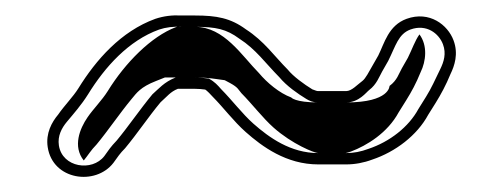

<svg xmlns="http://www.w3.org/2000/svg" viewBox="-20 -401 666 254"><path d="M546.5 -249.2 556.4 -265C563.5 -276.5 569.9 -288.3 575.9 -302.9C581.3 -314 586.7 -329.7 580 -347.6C572.4 -368.1 548.2 -387 517.9 -376.1C493.8 -367.3 488.6 -343.9 480.4 -327.5L472.5 -313.7C468.3 -306.4 463.7 -297.2 459.5 -294C452.6 -288.9 445.2 -280.5 438 -280.5H401C398.8 -280.5 397.8 -281.2 393.2 -282.8C382.4 -289.4 367.9 -299.9 360.6 -309C342.8 -326.8 329.6 -346.5 305.3 -362.2C284.9 -377.2 266.4 -380.5 238 -380.5H220.2C208 -381.2 196.7 -379.8 185.5 -376.1C140.1 -359.6 107.1 -322 83.6 -284C76.9 -273.2 65.2 -261.4 57 -249.5C48.6 -239.5 40.3 -224.8 43.1 -206.4C49.7 -162.6 106.4 -154.9 130 -185.5C135.6 -193.3 138.7 -198.1 145.5 -204.9C161.5 -224.1 176.7 -246.9 192.4 -265.7C201.1 -273.4 205.5 -279.7 215.3 -283.5H238C242.5 -283.5 247.1 -283.1 251.5 -282.5C253.3 -281.6 259.7 -275.1 261.5 -272.9C275.7 -258.6 288.9 -240.7 305 -226.4C326.9 -207 358.8 -183.5 401 -183.5H438C449.5 -183.5 461.4 -185.7 472.5 -189.9C503.1 -200.1 531.8 -221.9 546.5 -249.2ZM467.5 -204.1C457.4 -200.3 447.7 -198.5 438 -198.5H401C364.6 -198.5 336.1 -218.9 315 -237.6C300.7 -250.3 286.9 -268.6 272.5 -283.1C268 -288.2 264.2 -292.7 256.3 -297C250.5 -297.8 244.3 -298.5 238 -298.5H212.4C197.1 -292.5 189.7 -283.3 181.6 -276.2C165.2 -256.4 149.1 -232.7 134.4 -215.1C126.3 -206.7 122.9 -201.4 118 -194.5C101.9 -173.6 62.4 -179.3 57.9 -208.6C56 -221.1 61.5 -231.5 68.5 -239.9C76.8 -249.8 88 -262.6 96.4 -276.1C119 -312.7 150.1 -347.3 190.5 -361.9C199.5 -364.9 209.1 -366.1 219.8 -365.5H238C265.6 -365.5 279.4 -362.6 296.7 -349.8C318.3 -336 331.1 -317.5 349.4 -299C359.4 -287 373.8 -277.1 385.4 -270C389.3 -267.7 393.6 -265.5 401 -265.5H438C455.1 -265.5 464.6 -279.1 468.5 -282C478.2 -289.3 481.7 -299.6 485.5 -306.3L493.6 -320.5C503.6 -340.5 506.9 -356.1 523.1 -362C544.2 -369.6 560.6 -356.8 566 -342.4C570.6 -330.1 567.2 -319.3 562.4 -309.5C555.7 -295.8 550.7 -284.3 543.6 -273L533.5 -256.8C520.8 -233.2 495.7 -213.5 467.5 -204.1ZM507.4 -252.4 517.4 -268.4C524.5 -279.8 530.4 -290.6 536.4 -305.4C543.6 -320 545.9 -340.7 534.9 -355.5C528.9 -347.1 525 -335.4 519.6 -324.6L511.6 -310.6C507.4 -303.2 505.5 -294.9 495.3 -287.3C495.3 -287.3 495.8 -265.5 438 -265.5H401C370 -265.5 365.2 -272.1 365.2 -272.1C349.7 -277.8 333.2 -291.6 322.7 -304.2C299.9 -327.2 276.6 -365.5 238 -365.5H217.1L214.8 -365.6C214.4 -365.5 213.9 -365.4 212.7 -365.1C180.1 -352.8 145.6 -317.9 122.6 -280.6C115 -268.4 103.2 -256.7 95.8 -245.8C85.5 -230.8 76 -207.3 90.8 -188.7C96.7 -195.8 100 -202 107.7 -209.8C122.9 -228.1 138.2 -250.9 154.2 -270.2C160.8 -278.1 165.8 -285.8 186.3 -293.8L198.1 -298.5H238C248.4 -298.5 257.7 -297.7 265.8 -296.5L277.3 -294.9L284.4 -291.1C295.2 -285.2 295.1 -282.6 299.3 -277.8C314.2 -262.7 327.4 -245.1 341.9 -232.2C366.4 -210.4 396.1 -198.5 401 -198.5H437.1C437.7 -198.6 440.6 -199.2 444.2 -200.5C465.4 -208.5 492.7 -225.2 507.4 -252.4Z"/></svg>

Font: HoneyBee
Style: Blur
Weight: 700
Foundry: Cannot Into Space Fonts
Version: Version 0.89